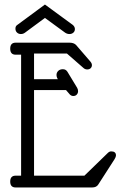

<svg xmlns="http://www.w3.org/2000/svg" viewBox="-20 -826 536 846"><path d="M130 -52H352L455 -152Q462 -159 470 -159Q491 -159 491 -141Q491 -135 485 -125L413 -13Q405 0 386 0H49Q25 0 25 -26Q25 -52 49 -52H73V-585H49Q25 -585 25 -611.5Q25 -638 49 -638H286Q305 -638 315 -628L378 -555Q385 -547 385 -539Q385 -531 379.5 -525.5Q374 -520 364 -520Q354 -520 346 -528L275 -590H130V-477H235Q229 -486 229 -496Q229 -506 236.5 -513.5Q244 -521 257 -521Q270 -521 277 -510L320 -439Q324 -432 324 -424Q324 -416 318.5 -409.5Q313 -403 302.5 -403Q292 -403 284 -414L271 -429H130ZM301 -716Q310 -708 310 -698Q310 -688 303 -682Q296 -676 286 -676Q276 -676 267 -682L178 -747L90 -682Q82 -676 72 -676Q62 -676 55 -682.5Q48 -689 48 -700Q48 -711 56 -716L178 -806Z"/></svg>

Font: Glass Antiqua
Style: Regular
Weight: 400
Version: 1.001